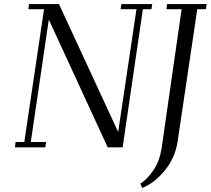

<svg xmlns="http://www.w3.org/2000/svg" viewBox="-20 -722 1033 941"><path d="M53.2 0 56.2 -25.9H99.1L195.8 -676.8H119.1L122.1 -702.1H269L559.1 -75.2L648.9 -676.8H570.8L575.2 -702.1H726.1L722.2 -676.8H680.2L581.1 0H507.8L219.2 -626L130.9 -25.9H206.1L202.1 0ZM668 178.2Q703.6 154.8 732.9 110.8Q762.2 66.9 772 4.9L870.1 -676.8H795.9L798.8 -702.1H993.2L988.8 -676.8H946.8L850.1 -25.9Q837.9 51.8 787.8 113.3Q737.8 174.8 676.8 199.2Z"/></svg>

Font: Dehuti Alt
Style: Italic
Weight: 400
Version: Version 1.2